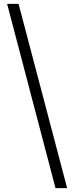

<svg xmlns="http://www.w3.org/2000/svg" viewBox="-20 -801 398 998"><path d="M329 177H268.5L17 -781H76.5Z"/></svg>

Font: Merriweather 120pt Black
Style: Regular
Weight: 900
Designer: Eben Sorkin
Foundry: Eben Sorkin
Version: Version 2.100